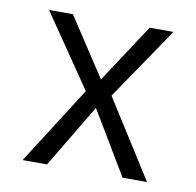

<svg xmlns="http://www.w3.org/2000/svg" viewBox="-61 -548 625 611"><g transform="rotate(10 251.0 -242.5)"><path d="M210 -251 50 -485H127L251 -296L375 -485H452L293 -251L452 0H373L251 -204L129 0H50Z"/></g></svg>

Font: Niramit Light
Style: Regular
Weight: 300
Designer: Katatrad Aksorn Co.,Ltd.
Foundry: Cadson Demak Co.,Ltd.
Version: Version 1.000; ttfautohint (v1.6)